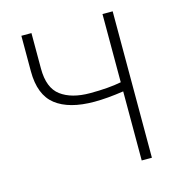

<svg xmlns="http://www.w3.org/2000/svg" viewBox="-100 -747 779 835"><g transform="rotate(-15 289.5 -329.5)"><path d="M436 0V-311Q360.8 -299.8 304.2 -299.8Q190.4 -299.8 130.6 -346.4Q70.8 -393.1 70.8 -499V-659.2H116.2V-499Q116.2 -412.1 164.1 -376.5Q211.9 -340.8 295.4 -340.8Q378.9 -340.8 436 -352.1V-659.2H481.9V0Z"/></g></svg>

Font: SourceSansPro-Light
Style: Regular
Weight: 300
Designer: Paul D. Hunt
Foundry: Adobe Systems Incorporated
Version: Version 2.020;PS 2.0;hotconv 1.0.86;makeotf.lib2.5.63406